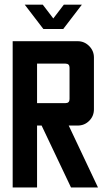

<svg xmlns="http://www.w3.org/2000/svg" viewBox="-20 -824 469 844"><path d="M88.6 -803.6H167.9L214.3 -742.9L260.7 -803.6H340L257.9 -696.4H170.7ZM267.9 -544.3H142.9V-370.7H267.9Q285.7 -370.7 285.7 -388.6V-526.4Q285.7 -544.3 267.9 -544.3ZM35.7 -642.9H321.4Q350.7 -642.9 371.8 -621.8Q392.9 -600.7 392.9 -571.4V-343.6Q392.9 -313.6 372.1 -292.9Q351.4 -272.1 321.4 -272.1H282.1L410.7 0H292.1L162.9 -272.1H142.9V0H35.7Z"/></svg>

Font: Aire Exterior
Style: Regular
Weight: 400
Width: 4
Designer: Jayvee Enaguas (HarvettFox96)
Version: 20190503.02